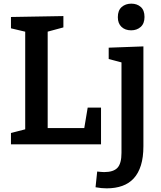

<svg xmlns="http://www.w3.org/2000/svg" viewBox="-20 -790 881 1051"><path d="M460 -201H533V0H40V-62L133 -86L118 -62V-637L133 -613L40 -635V-697L327 -702V-640L227 -613L241 -637V-69L221 -89H456L438 -69ZM564 241Q549 241 534.5 239.5Q520 238 503 235L512 149Q523 150 532.5 151Q542 152 550 152Q601 152 623 128.5Q645 105 645 47V-460L658 -445L575 -467V-529L765 -536V10Q765 71 751.5 114.5Q738 158 712.5 186Q687 214 649.5 227.5Q612 241 564 241ZM698 -624Q665 -624 645 -643Q625 -662 625 -696Q625 -733 646 -751.5Q667 -770 699 -770Q730 -770 750.5 -752Q771 -734 771 -697Q771 -661 750 -642.5Q729 -624 698 -624Z"/></svg>

Font: Bitter Thin SemiBold
Style: Regular
Weight: 600
Version: Version 2.002